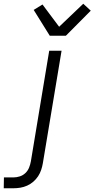

<svg xmlns="http://www.w3.org/2000/svg" viewBox="-116 -791 505 1026"><path d="M-96 215 -95 157H-43Q-27 157 -10 151.5Q7 146 20 133.5Q33 121 39.5 104.5Q46 88 49 71L147 -520H213L113 81Q110 99 104 117Q98 135 87.5 151Q77 167 62 180Q47 193 29 201Q11 209 -7.5 212Q-26 215 -44 215ZM150 -600 64 -738 111 -767 200 -648 329 -771 369 -734 236 -600Z"/></svg>

Font: Iosevka Aile Light
Style: Italic
Weight: 300
Italic angle: -9°
Designer: Belleve Invis
Foundry: Belleve Invis
Version: Version 31.1.0; ttfautohint (v1.8.4)